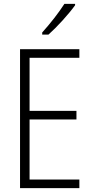

<svg xmlns="http://www.w3.org/2000/svg" viewBox="-20 -967 479 987"><path d="M366 -940V-947H311C280 -899 240 -848 197 -800V-789H229C273 -828 333 -894 366 -940ZM388 0V-44H132V-353H373V-397H132V-670H388V-714H83V0Z"/></svg>

Font: Noto Sans Armenian Condensed ExtraLight
Style: Regular
Weight: 200
Width: 3
Designer: Monotype Design Team
Foundry: Monotype Imaging Inc.
Version: Version 2.008